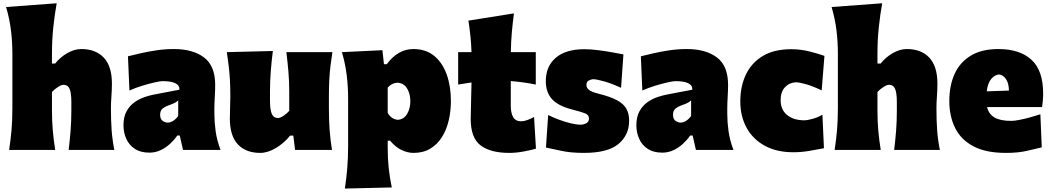

<svg xmlns="http://www.w3.org/2000/svg" viewBox="-20 -899 6300 1151"><path d="M34.7 0Q43.9 -61 49.1 -119.1Q54.2 -177.2 54.2 -250.5V-577.6Q54.2 -647.5 45.9 -716.1Q37.6 -784.7 16.6 -856.9L319.8 -879.4Q307.6 -811.5 299.6 -736.1Q291.5 -660.6 291.5 -577.6V-518.1H310.5Q341.3 -556.6 383.8 -580.8Q426.3 -605 467.3 -605Q553.2 -605 602.1 -553.7Q650.9 -502.4 650.9 -397.5Q650.9 -358.9 647.9 -321.3Q645 -283.7 645 -250.5Q645 -177.2 649.2 -119.1Q653.3 -61 665.5 0H391.6Q398.9 -61 403.3 -117.4Q407.7 -173.8 407.7 -236.8V-288.6Q407.7 -340.8 397.5 -365.7Q387.2 -390.6 359.9 -390.6Q347.7 -390.6 326.2 -376.7Q304.7 -362.8 291.5 -347.2V-236.8Q291.5 -173.8 296.4 -117.4Q301.3 -61 311 0Z M876 16.1Q822.8 16.1 788.3 -6.6Q753.9 -29.3 737.1 -66.7Q720.2 -104 720.2 -147.5Q720.2 -198.7 739 -232.4Q757.8 -266.1 786.4 -286.1Q814.9 -306.2 845.7 -316.7Q876.5 -327.1 899.9 -331.5L1055.7 -361.3Q1058.6 -412.6 954.1 -412.6Q940.9 -412.6 907 -405Q873 -397.5 831.8 -384.8Q790.5 -372.1 755.9 -356.4L747.1 -561.5Q776.9 -568.8 820.8 -579.1Q864.7 -589.4 917 -597.2Q969.2 -605 1022.9 -605Q1136.7 -605 1203.4 -554.4Q1270 -503.9 1270 -390.1Q1270 -360.4 1267.6 -318.8Q1265.1 -277.3 1265.1 -248V-216.3Q1265.1 -168 1272.5 -113.8Q1279.8 -59.6 1302.2 0H1077.1L1057.6 -86.4H1042.5Q1025.9 -61.5 1000.5 -37.8Q975.1 -14.2 943.4 1Q911.6 16.1 876 16.1ZM985.8 -164.1Q1001.5 -164.1 1018.8 -175Q1036.1 -186 1048.3 -204.1V-297.4Q1040.5 -289.6 1028.8 -283Q1017.1 -276.4 989.7 -267.1Q971.7 -261.2 955.8 -249Q939.9 -236.8 939.9 -210.9Q939.9 -186 954.3 -175Q968.8 -164.1 985.8 -164.1Z M1539.6 17.6Q1454.1 17.6 1406 -33.4Q1357.9 -84.5 1357.9 -189.5Q1357.9 -228 1359.4 -257.3Q1360.8 -286.6 1360.8 -319.8Q1360.8 -377.4 1358.2 -422.1Q1355.5 -466.8 1350.8 -506.3Q1346.2 -545.9 1339.8 -586.4L1615.7 -593.3Q1607.9 -532.2 1603.3 -472.9Q1598.6 -413.6 1598.6 -351.1V-293Q1598.6 -241.2 1609.4 -216.3Q1620.1 -191.4 1647 -191.4Q1658.7 -191.4 1679.7 -205.1Q1700.7 -218.8 1713.9 -234.4V-351.1Q1713.9 -413.6 1709 -469.5Q1704.1 -525.4 1696.8 -586.4H1972.7Q1966.3 -545.9 1961.4 -506.3Q1956.5 -466.8 1954.1 -422.1Q1951.7 -377.4 1951.7 -319.8V-250.5Q1951.7 -177.2 1956.1 -119.1Q1960.4 -61 1970.2 0H1749L1738.3 -85.9H1719.2Q1682.1 -40 1633.3 -11.2Q1584.5 17.6 1539.6 17.6Z M2047.4 231.4Q2056.6 170.4 2061.8 108.9Q2066.9 47.4 2066.9 -25.9V-308.6Q2066.9 -377 2058.8 -445.6Q2050.8 -514.2 2029.8 -586.4L2272.5 -598.1L2281.7 -514.2H2298.8Q2365.7 -605 2458 -605Q2533.7 -605 2583.5 -563.5Q2633.3 -522 2658.2 -451.7Q2683.1 -381.3 2683.1 -293.9Q2683.1 -232.9 2669.9 -176.8Q2656.7 -120.6 2629.2 -76.9Q2601.6 -33.2 2559.3 -7.8Q2517.1 17.6 2459 17.6Q2423.8 17.6 2387.2 0.2Q2350.6 -17.1 2318.4 -55.7H2304.2V-12.2Q2304.2 50.8 2310.1 107.2Q2315.9 163.6 2328.6 224.6ZM2363.8 -180.7Q2401.4 -183.1 2420.7 -216.3Q2439.9 -249.5 2439.9 -291.5Q2439.9 -336.4 2420.4 -368.7Q2400.9 -400.9 2362.8 -403.3Q2329.1 -401.9 2304.2 -374V-222.7Q2314 -205.1 2328.6 -194.1Q2343.3 -183.1 2363.8 -180.7Z M3033.7 17.6Q2920.4 17.6 2861.1 -27.3Q2801.8 -72.3 2801.8 -186Q2801.8 -228 2803.7 -278.6Q2805.7 -329.1 2806.6 -404.8L2726.6 -392.1V-586.4H2806.6Q2804.7 -638.2 2800 -683.1Q2795.4 -728 2788.1 -775.4L3061 -818.8Q3053.2 -759.8 3048.3 -705.3Q3043.5 -650.9 3042.5 -586.4H3191.9V-392.1Q3154.3 -399.9 3116.5 -405Q3078.6 -410.2 3042 -413.1V-266.6Q3042 -220.7 3056.6 -196.3Q3071.3 -171.9 3104.5 -171.9Q3120.1 -171.9 3140.4 -179Q3160.6 -186 3181.6 -197.8L3192.9 -7.8Q3167 0 3121.3 8.8Q3075.7 17.6 3033.7 17.6Z M3480.5 17.6Q3402.3 17.6 3345.9 5.4Q3289.6 -6.8 3252.9 -14.6L3266.1 -209.5Q3297.4 -193.8 3333.3 -180.7Q3369.1 -167.5 3403.6 -159.4Q3438 -151.4 3463.9 -151.4Q3482.9 -153.3 3496.8 -161.4Q3510.7 -169.4 3510.7 -189.5Q3510.7 -209.5 3489 -218.8Q3467.3 -228 3411.1 -242.2Q3325.2 -264.2 3288.6 -305.2Q3252 -346.2 3252 -412.6Q3252 -501.5 3311.8 -552.7Q3371.6 -604 3482.9 -604Q3522 -604 3566.9 -598.1Q3611.8 -592.3 3652.1 -585Q3692.4 -577.6 3717.3 -572.8L3703.1 -372.6Q3648.4 -397.9 3602.1 -411.1Q3555.7 -424.3 3533.7 -424.3Q3520.5 -422.4 3508.1 -415.3Q3495.6 -408.2 3495.6 -390.6Q3495.6 -372.6 3510.3 -360.4Q3524.9 -348.1 3569.3 -336.9Q3637.7 -319.8 3677.5 -298.8Q3717.3 -277.8 3734.4 -248.3Q3751.5 -218.8 3751.5 -175.3Q3751.5 -89.4 3687.5 -35.9Q3623.5 17.6 3480.5 17.6Z M3950.7 16.1Q3897.5 16.1 3863 -6.6Q3828.6 -29.3 3811.8 -66.7Q3794.9 -104 3794.9 -147.5Q3794.9 -198.7 3813.7 -232.4Q3832.5 -266.1 3861.1 -286.1Q3889.6 -306.2 3920.4 -316.7Q3951.2 -327.1 3974.6 -331.5L4130.4 -361.3Q4133.3 -412.6 4028.8 -412.6Q4015.6 -412.6 3981.7 -405Q3947.8 -397.5 3906.5 -384.8Q3865.2 -372.1 3830.6 -356.4L3821.8 -561.5Q3851.6 -568.8 3895.5 -579.1Q3939.5 -589.4 3991.7 -597.2Q4043.9 -605 4097.7 -605Q4211.4 -605 4278.1 -554.4Q4344.7 -503.9 4344.7 -390.1Q4344.7 -360.4 4342.3 -318.8Q4339.8 -277.3 4339.8 -248V-216.3Q4339.8 -168 4347.2 -113.8Q4354.5 -59.6 4377 0H4151.9L4132.3 -86.4H4117.2Q4100.6 -61.5 4075.2 -37.8Q4049.8 -14.2 4018.1 1Q3986.3 16.1 3950.7 16.1ZM4060.5 -164.1Q4076.2 -164.1 4093.5 -175Q4110.8 -186 4123 -204.1V-297.4Q4115.2 -289.6 4103.5 -283Q4091.8 -276.4 4064.5 -267.1Q4046.4 -261.2 4030.5 -249Q4014.6 -236.8 4014.6 -210.9Q4014.6 -186 4029.1 -175Q4043.5 -164.1 4060.5 -164.1Z M4735.8 13.7Q4635.7 13.7 4564.5 -25.4Q4493.2 -64.5 4455.6 -133.3Q4418 -202.1 4418 -291.5Q4418 -381.8 4451.7 -452.4Q4485.4 -522.9 4553 -563.5Q4620.6 -604 4722.2 -604Q4779.8 -604 4832.5 -590.6Q4885.3 -577.1 4922.4 -564L4905.8 -357.4Q4850.6 -383.3 4810.5 -394.5Q4770.5 -405.8 4750.5 -405.8Q4710.9 -403.3 4685.3 -375.7Q4659.7 -348.1 4659.7 -298.8Q4659.7 -241.7 4697.8 -210.2Q4735.8 -178.7 4799.3 -177.7Q4819.3 -177.7 4850.6 -186.3Q4881.8 -194.8 4910.2 -211.4L4919.4 -10.3Q4883.8 -3.4 4834.5 5.1Q4785.2 13.7 4735.8 13.7Z M4983.4 0Q4992.7 -61 4997.8 -119.1Q5002.9 -177.2 5002.9 -250.5V-577.6Q5002.9 -647.5 4994.6 -716.1Q4986.3 -784.7 4965.3 -856.9L5268.6 -879.4Q5256.3 -811.5 5248.3 -736.1Q5240.2 -660.6 5240.2 -577.6V-518.1H5259.3Q5290 -556.6 5332.5 -580.8Q5375 -605 5416 -605Q5502 -605 5550.8 -553.7Q5599.6 -502.4 5599.6 -397.5Q5599.6 -358.9 5596.7 -321.3Q5593.8 -283.7 5593.8 -250.5Q5593.8 -177.2 5597.9 -119.1Q5602.1 -61 5614.3 0H5340.3Q5347.7 -61 5352.1 -117.4Q5356.4 -173.8 5356.4 -236.8V-288.6Q5356.4 -340.8 5346.2 -365.7Q5335.9 -390.6 5308.6 -390.6Q5296.4 -390.6 5274.9 -376.7Q5253.4 -362.8 5240.2 -347.2V-236.8Q5240.2 -173.8 5245.1 -117.4Q5250 -61 5259.8 0Z M6010.3 17.6Q5889.6 17.6 5814.9 -22.2Q5740.2 -62 5705.6 -132.3Q5670.9 -202.6 5670.9 -293.9Q5670.9 -385.3 5702.4 -455.3Q5733.9 -525.4 5799.3 -565.2Q5864.7 -605 5965.3 -605Q6092.8 -605 6163.1 -541Q6233.4 -477.1 6233.4 -338.4Q6233.4 -313.5 6231.4 -294.7Q6229.5 -275.9 6227.1 -257.3H5897.5Q5906.2 -216.3 5940.9 -195.3Q5975.6 -174.3 6041.5 -174.3Q6060.5 -174.3 6090.8 -180.2Q6121.1 -186 6154.8 -195.3Q6188.5 -204.6 6216.8 -213.9L6225.1 -15.6Q6187 -6.3 6135 5.6Q6083 17.6 6010.3 17.6ZM6028.3 -356Q6027.8 -400.4 6010.3 -425.5Q5992.7 -450.7 5967.8 -452.6Q5941.4 -449.7 5921.1 -424.6Q5900.9 -399.4 5895.5 -351.6Z"/></svg>

Font: Pinar-DS1-FD Black
Style: Regular
Weight: 900
Designer: Amin Abedi
Version: Version 2.000